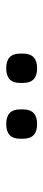

<svg xmlns="http://www.w3.org/2000/svg" viewBox="228 -990 143 640"><g transform="rotate(90 300.0 -669.5)"><path d="M255.9 -664.1V-674.8Q255.9 -721.2 207 -721.2Q158.2 -721.2 158.2 -674.8V-664.1Q158.2 -618.2 207 -618.2Q255.9 -618.2 255.9 -664.1ZM441.9 -664.1V-674.8Q441.9 -721.2 393.1 -721.2Q344.2 -721.2 344.2 -674.8V-664.1Q344.2 -618.2 393.1 -618.2Q441.9 -618.2 441.9 -664.1Z"/></g></svg>

Font: Plexus Sans
Style: Regular
Weight: 400
Version: Version 2.001;PS 002.001;hotconv 1.0.70;makeotf.lib2.5.58329